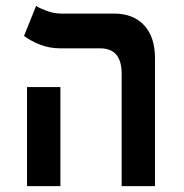

<svg xmlns="http://www.w3.org/2000/svg" viewBox="-20 -632 626 652"><path d="M393.1 0V-381.8Q393.1 -467.8 320.3 -467.8H186.5Q147.5 -467.8 115.7 -480.5Q84 -493.2 61.5 -509.8L102.5 -611.8Q113.8 -604.5 138.2 -595.2Q162.6 -585.9 188 -585.9H367.2Q432.6 -585.9 469.5 -546.1Q506.3 -506.3 506.3 -434.6V0ZM71.8 0V-336.4H185.1V0Z"/></svg>

Font: Cascadia Mono NF SemiBold
Style: Regular
Weight: 600
Monospace: yes
Designer: Aaron Bell
Foundry: Saja Typeworks
Version: Version 2404.023; ttfautohint (v1.8.4)